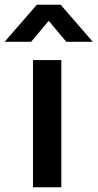

<svg xmlns="http://www.w3.org/2000/svg" viewBox="-60 -795 414 815"><path d="M-40.3 -617.5 96.3 -775H197.3L334 -617.5H221.5L146.8 -706.7L72.2 -617.5ZM80 0V-540H200.3V0Z"/></svg>

Font: Manrope ExtraLight
Style: Regular
Weight: 200
Designer: Mikhail Sharanda
Foundry: Mikhail Sharanda
Version: Version 4.505